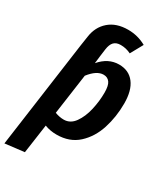

<svg xmlns="http://www.w3.org/2000/svg" viewBox="-243 -853 1010 1170"><g transform="rotate(30 261.5 -267.5)"><path d="M503 -354Q503 -260 476 -176Q449 -92 390 -38Q331 16 240 16Q194 16 156 1L127 205L-8 221L96 -529L106 -595Q116 -668 166.5 -712Q217 -756 300 -756Q368 -756 427 -723L379 -636Q345 -653 307 -653Q276 -653 259.5 -636Q243 -619 238 -582L231 -529L225 -478Q282 -545 358 -545Q427 -545 465 -495.5Q503 -446 503 -354ZM366 -352Q366 -402 350.5 -423Q335 -444 307 -444Q259 -444 210 -381L170 -97Q202 -85 232 -85Q278 -85 308 -127Q338 -169 352 -230.5Q366 -292 366 -352Z"/></g></svg>

Font: Fira Sans Condensed SemiBold
Style: Italic
Weight: 600
Width: 3
Italic angle: -8°
Designer: bBox Type GmbH & Carrois Corporate GbR & Edenspiekermann AG
Foundry: bBox Type GmbH & Carrois Corporate GbR & Edenspiekermann AG
Version: Version 4.301